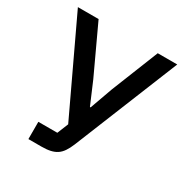

<svg xmlns="http://www.w3.org/2000/svg" viewBox="-161 -831 932 964"><g transform="rotate(30 305.0 -349.0)"><path d="M133 -100H243L269 -164L17 -698H137L265 -423L320 -294H324L371 -425L480 -698H593L348 -93C333 -57 318 -34 297 -20C276 -6 248 0 208 0H133Z"/></g></svg>

Font: Plexus Sans Medium
Style: Regular
Weight: 500
Version: Version 2.001;PS 002.001;hotconv 1.0.70;makeotf.lib2.5.58329